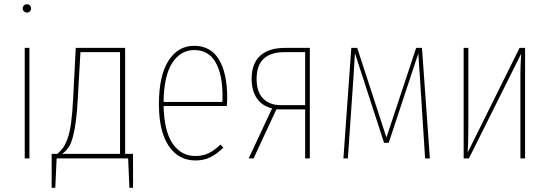

<svg xmlns="http://www.w3.org/2000/svg" viewBox="-20 -744 2583 902"><path d="M106.9 -724.1Q115.2 -724.1 120.6 -718.3Q126 -712.4 126 -704.1Q126 -696.3 120.6 -690.7Q115.2 -685.1 106.9 -685.1Q98.1 -685.1 92.5 -690.7Q86.9 -696.3 86.9 -704.1Q86.9 -712.9 92.5 -718.5Q98.1 -724.1 106.9 -724.1ZM118.2 -519V0H96.2V-519Z M567.9 -21H605V138.2H587.9L582 0H246.1L239.7 138.2H222.7V-21H249Q266.6 -36.1 276.9 -50.5Q287.1 -64.9 297.4 -93Q307.6 -121.1 314 -167.2Q320.3 -213.4 323.7 -283.2L335.9 -519H567.9ZM543.9 -21V-499H357.9L345.7 -285.2Q340.8 -193.4 330.8 -139.2Q320.8 -85 307.6 -61Q294.4 -37.1 272 -21Z M1047.4 -284.2Q1047.4 -268.6 1045.4 -246.1H748.5Q751.5 -126.5 791.3 -68.8Q831.1 -11.2 897.5 -11.2Q933.6 -11.2 960.4 -24.4Q987.3 -37.6 1015.6 -64.9L1029.3 -50.8Q999 -20.5 968.3 -5.4Q937.5 9.8 898.4 9.8Q818.8 9.8 772.7 -58.3Q726.6 -126.5 726.6 -254.9Q726.6 -387.7 771.2 -458.3Q815.9 -528.8 892.6 -528.8Q969.2 -528.8 1008.3 -464.8Q1047.4 -400.9 1047.4 -284.2ZM1024.4 -265.1Q1025.4 -272.9 1025.4 -292Q1025.4 -395 992.4 -451.9Q959.5 -508.8 892.6 -508.8Q828.6 -508.8 789.3 -448.5Q750 -388.2 748.5 -265.1Z M1319.3 -519H1435.5V0H1413.6V-230H1278.3L1171.4 0H1148.4L1258.3 -234.9Q1211.4 -246.1 1186.8 -282.2Q1162.1 -318.4 1162.1 -373Q1162.1 -444.8 1201.9 -481.9Q1241.7 -519 1319.3 -519ZM1298.3 -250H1413.6V-499H1319.3Q1185.5 -500.5 1185.5 -373Q1185.5 -312.5 1216.1 -281.2Q1246.6 -250 1298.3 -250Z M1962.4 -519 1999.5 0H1977.1L1952.1 -390.1L1945.3 -493.2L1806.2 -73.2H1784.2L1647.5 -494.1Q1642.6 -418.5 1641.1 -390.1L1614.3 0H1593.3L1630.4 -519H1658.2L1795.4 -98.1L1935.1 -519Z M2446.8 -519V0H2424.8V-394Q2424.8 -433.1 2428.2 -491.2L2183.1 0H2158.2V-519H2180.2V-146Q2180.2 -72.8 2177.2 -27.8L2420.9 -519Z"/></svg>

Font: Fira Sans Compressed Thin
Style: Regular
Weight: 100
Width: 1
Designer: Carrois Corporate & Edenspiekermann AG
Foundry: Carrois Corporate GbR & Edenspiekermann AG
Version: Version 4.203;PS 004.203;hotconv 1.0.88;makeotf.lib2.5.64775